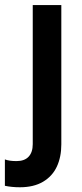

<svg xmlns="http://www.w3.org/2000/svg" viewBox="-48 -541 332 774"><path d="M-28.3 208V101.6Q-11.2 108.4 18.6 108.4Q50.8 108.4 67.4 90.6Q84 72.8 84 40V-520.5H199.2V41Q199.2 91.8 181.2 130.6Q163.1 169.4 125.5 191.7Q87.9 213.9 32.2 213.9Q-0.5 213.9 -28.3 208Z"/></svg>

Font: Reddit Sans Fudge SemiBold
Style: Regular
Weight: 600
Designer: Stephen Hutchings
Foundry: Reddit
Version: Version 1.011